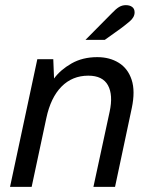

<svg xmlns="http://www.w3.org/2000/svg" viewBox="-20 -726 590 746"><path d="M19 0 125 -496H187L190 -421Q215 -455 258 -479.5Q301 -504 358 -504Q406 -504 441.5 -482Q477 -460 491.5 -416Q506 -372 492 -306L427 0H343L406 -292Q420 -357 399.5 -394.5Q379 -432 323 -432Q261 -432 219 -389.5Q177 -347 160 -267L103 0ZM312 -571 415 -675Q431 -692 443 -699Q455 -706 469 -706Q484 -706 493.5 -699Q503 -692 503 -678Q503 -659 484 -643Q465 -627 450 -616L387 -571Z"/></svg>

Font: Atkinson Hyperlegible Next
Style: Italic
Weight: 400
Italic angle: -12°
Designer: Elliott Scott, Megan Eiswerth, Linus Boman, Theodore Petrosky, Letters from Sweden
Foundry: Applied Design Works, Letters from Sweden
Version: Version 2.001